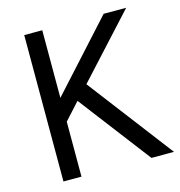

<svg xmlns="http://www.w3.org/2000/svg" viewBox="-102 -773 808 864"><g transform="rotate(-15 301.5 -341.0)"><path d="M88 -682H172V-367L458 -682H563L301 -396L603 0H498L243 -334L172 -256V0H88Z"/></g></svg>

Font: Actor
Style: Regular
Weight: 400
Designer: Thomas Junold
Foundry: Thomas Junold
Version: Version 1.001